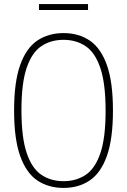

<svg xmlns="http://www.w3.org/2000/svg" viewBox="-20 -911 622 940"><path d="M291 9Q217 9 162.8 -27.5Q108.5 -64 78.8 -147.2Q49 -230.5 49 -370Q49 -509.5 78.8 -592.8Q108.5 -676 162.8 -712.5Q217 -749 291 -749Q365 -749 419.2 -712.5Q473.5 -676 503.2 -592.8Q533 -509.5 533 -370Q533 -230.5 503.2 -147.2Q473.5 -64 419.2 -27.5Q365 9 291 9ZM291 -24Q353 -24 399.2 -54.8Q445.5 -85.5 471.2 -160.5Q497 -235.5 497 -368Q497 -502.5 471.2 -578.2Q445.5 -654 399.2 -685Q353 -716 291 -716Q229 -716 182.8 -685.2Q136.5 -654.5 110.8 -579.5Q85 -504.5 85 -372Q85 -237.5 110.8 -161.8Q136.5 -86 182.8 -55Q229 -24 291 -24ZM171 -862V-891H411V-862Z"/></svg>

Font: Encode Sans Condensed Thin
Style: Regular
Weight: 100
Width: 3
Designer: Multiple Designers
Foundry: Impallari Type
Version: Version 3.000; ttfautohint (v1.8.3) -l 8 -r 50 -G 200 -x 14 